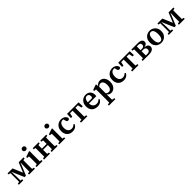

<svg xmlns="http://www.w3.org/2000/svg" viewBox="679 -3142 5789 5789"><g transform="rotate(-45 3574.0 -247.5)"><path d="M322 -42 147 -451H130V-484H250L395 -140H371L513 -484H569V-452H552L382 -42ZM539 0V-213L549 -484H658Q657 -460 656.5 -422Q656 -384 655.5 -344Q655 -304 655 -272V-213Q655 -180 655.5 -140Q656 -100 656.5 -62.5Q657 -25 658 0ZM37 0V-45L125 -60H146L225 -45V0ZM470 0V-45L572 -62H620L721 -45V0ZM38 -439V-484H142V-423H128ZM105 0V-484H150L162 -213V0ZM596 -423V-484H721V-439L624 -423Z M792 0V-45L896 -62H945L1046 -45V0ZM857 0Q858 -25 858.5 -62.5Q859 -100 859.5 -140Q860 -180 860 -212V-260Q860 -300 859.5 -328.5Q859 -357 857 -387L785 -395V-435L963 -496L984 -487L982 -350V-212Q982 -180 982 -140Q982 -100 982.5 -62.5Q983 -25 984 0ZM917 -583Q885 -583 863 -603.5Q841 -624 841 -655Q841 -687 863 -707Q885 -727 917 -727Q949 -727 970.5 -707Q992 -687 992 -655Q992 -624 970.5 -603.5Q949 -583 917 -583Z M1174 0Q1175 -25 1175.5 -62.5Q1176 -100 1176 -140Q1176 -180 1176 -213V-272Q1176 -304 1176 -344Q1176 -384 1175.5 -422Q1175 -460 1174 -484H1301Q1300 -460 1299.5 -422Q1299 -384 1298.5 -344Q1298 -304 1298 -272V-237Q1298 -192 1298.5 -147Q1299 -102 1299.5 -63.5Q1300 -25 1301 0ZM1498 0Q1499 -26 1499.5 -64Q1500 -102 1500.5 -147Q1501 -192 1501 -237V-272Q1501 -304 1500.5 -344Q1500 -384 1499.5 -422Q1499 -460 1498 -484H1625Q1624 -460 1623.5 -422Q1623 -384 1622.5 -344Q1622 -304 1622 -272V-213Q1622 -180 1622.5 -140Q1623 -100 1623.5 -63Q1624 -26 1625 0ZM1111 0V-45L1215 -62H1263L1363 -45V0ZM1111 -439V-484H1363V-439L1263 -423H1215ZM1435 0V-45L1539 -62H1588L1688 -45V0ZM1435 -439V-484H1688V-439L1588 -423H1539ZM1245 -229V-279H1553V-229Z M1759 0V-45L1863 -62H1912L2013 -45V0ZM1824 0Q1825 -25 1825.5 -62.5Q1826 -100 1826.5 -140Q1827 -180 1827 -212V-260Q1827 -300 1826.5 -328.5Q1826 -357 1824 -387L1752 -395V-435L1930 -496L1951 -487L1949 -350V-212Q1949 -180 1949 -140Q1949 -100 1949.5 -62.5Q1950 -25 1951 0ZM1884 -583Q1852 -583 1830 -603.5Q1808 -624 1808 -655Q1808 -687 1830 -707Q1852 -727 1884 -727Q1916 -727 1937.5 -707Q1959 -687 1959 -655Q1959 -624 1937.5 -603.5Q1916 -583 1884 -583Z M2323 14Q2248 14 2193.5 -16.5Q2139 -47 2109.5 -103Q2080 -159 2080 -237Q2080 -319 2113 -377Q2146 -435 2202.5 -466.5Q2259 -498 2328 -498Q2379 -498 2420 -480Q2461 -462 2486.5 -432Q2512 -402 2518 -365Q2513 -341 2499 -329Q2485 -317 2461 -317Q2434 -317 2417 -334Q2400 -351 2395 -386L2377 -468L2439 -425Q2416 -437 2392.5 -442.5Q2369 -448 2344 -448Q2306 -448 2275 -426.5Q2244 -405 2225.5 -362Q2207 -319 2207 -254Q2207 -190 2227 -148.5Q2247 -107 2281.5 -87Q2316 -67 2359 -67Q2385 -67 2407.5 -73Q2430 -79 2450.5 -92.5Q2471 -106 2489 -127L2520 -101Q2501 -66 2474.5 -40.5Q2448 -15 2411 -0.5Q2374 14 2323 14Z M2569 -312 2575 -484H3067L3073 -312H3017L2980 -480L3035 -434H2607L2662 -480L2626 -312ZM2686 0V-45L2794 -62H2848L2956 -45V0ZM2758 0Q2759 -25 2759.5 -62.5Q2760 -100 2760 -140Q2760 -180 2760 -213V-272Q2760 -304 2760 -344Q2760 -384 2759.5 -422Q2759 -460 2758 -484H2884Q2883 -460 2882.5 -422Q2882 -384 2882 -344Q2882 -304 2882 -272V-213Q2882 -180 2882 -140Q2882 -100 2882.5 -62.5Q2883 -25 2884 0Z M3383 14Q3309 14 3253.5 -15.5Q3198 -45 3167.5 -101Q3137 -157 3137 -237Q3137 -316 3168.5 -375Q3200 -434 3255 -466Q3310 -498 3378 -498Q3439 -498 3484.5 -473Q3530 -448 3555.5 -403Q3581 -358 3581 -296Q3581 -279 3579.5 -264Q3578 -249 3575 -238H3197V-286H3413Q3446 -288 3456 -302.5Q3466 -317 3466 -342Q3466 -378 3455 -401Q3444 -424 3424 -435.5Q3404 -447 3377 -447Q3348 -447 3321.5 -428.5Q3295 -410 3279 -367.5Q3263 -325 3263 -252Q3263 -191 3283 -149.5Q3303 -108 3338.5 -87Q3374 -66 3420 -66Q3465 -66 3497.5 -81.5Q3530 -97 3556 -127L3586 -102Q3565 -67 3537.5 -40.5Q3510 -14 3472.5 0Q3435 14 3383 14Z M3645 232V187L3751 170H3808L3918 187V232ZM3714 232Q3714 194 3714.5 157.5Q3715 121 3715.5 86.5Q3716 52 3716 18V-265Q3716 -292 3715.5 -311.5Q3715 -331 3714.5 -349Q3714 -367 3714 -387L3641 -395V-435L3803 -496L3824 -488L3833 -403L3838 -396V-83L3834 -75L3835 20Q3835 52 3835.5 87Q3836 122 3836.5 158Q3837 194 3838 232ZM3972 14Q3939 14 3911 3.5Q3883 -7 3859.5 -28.5Q3836 -50 3816 -84H3787L3795 -149Q3829 -104 3861 -81.5Q3893 -59 3931 -59Q3966 -59 3993 -78Q4020 -97 4036 -137Q4052 -177 4052 -239Q4052 -332 4020 -378Q3988 -424 3937 -424Q3913 -424 3889.5 -412.5Q3866 -401 3842 -381Q3818 -361 3791 -334L3784 -398H3816Q3840 -431 3866 -453Q3892 -475 3921.5 -486.5Q3951 -498 3985 -498Q4040 -498 4084.5 -468.5Q4129 -439 4155 -382Q4181 -325 4181 -244Q4181 -164 4152.5 -106.5Q4124 -49 4077 -17.5Q4030 14 3972 14Z M4504 14Q4429 14 4374.5 -16.5Q4320 -47 4290.5 -103Q4261 -159 4261 -237Q4261 -319 4294 -377Q4327 -435 4383.5 -466.5Q4440 -498 4509 -498Q4560 -498 4601 -480Q4642 -462 4667.5 -432Q4693 -402 4699 -365Q4694 -341 4680 -329Q4666 -317 4642 -317Q4615 -317 4598 -334Q4581 -351 4576 -386L4558 -468L4620 -425Q4597 -437 4573.5 -442.5Q4550 -448 4525 -448Q4487 -448 4456 -426.5Q4425 -405 4406.5 -362Q4388 -319 4388 -254Q4388 -190 4408 -148.5Q4428 -107 4462.5 -87Q4497 -67 4540 -67Q4566 -67 4588.5 -73Q4611 -79 4631.5 -92.5Q4652 -106 4670 -127L4701 -101Q4682 -66 4655.5 -40.5Q4629 -15 4592 -0.5Q4555 14 4504 14Z M4750 -312 4756 -484H5248L5254 -312H5198L5161 -480L5216 -434H4788L4843 -480L4807 -312ZM4867 0V-45L4975 -62H5029L5137 -45V0ZM4939 0Q4940 -25 4940.5 -62.5Q4941 -100 4941 -140Q4941 -180 4941 -213V-272Q4941 -304 4941 -344Q4941 -384 4940.5 -422Q4940 -460 4939 -484H5065Q5064 -460 5063.5 -422Q5063 -384 5063 -344Q5063 -304 5063 -272V-213Q5063 -180 5063 -140Q5063 -100 5063.5 -62.5Q5064 -25 5065 0Z M5316 0V-45L5420 -62L5445 -50H5564Q5619 -50 5646 -72Q5673 -94 5673 -135Q5673 -167 5661 -188Q5649 -209 5624 -219.5Q5599 -230 5560 -230H5449V-275H5558Q5609 -275 5632.5 -296.5Q5656 -318 5656 -359Q5656 -397 5633.5 -416Q5611 -435 5566 -435H5445L5420 -423L5316 -439V-484H5599Q5658 -484 5696 -469.5Q5734 -455 5752.5 -429Q5771 -403 5771 -369Q5771 -340 5757 -315.5Q5743 -291 5712.5 -275.5Q5682 -260 5631 -254V-256Q5716 -251 5755 -218.5Q5794 -186 5794 -133Q5794 -100 5774 -69Q5754 -38 5708 -19Q5662 0 5583 0ZM5379 0Q5380 -26 5380.5 -63Q5381 -100 5381 -140Q5381 -180 5381 -213V-272Q5381 -304 5381 -344Q5381 -384 5380.5 -422Q5380 -460 5379 -484H5502Q5501 -460 5500.5 -421.5Q5500 -383 5500 -341Q5500 -299 5500 -260V-213Q5500 -180 5500 -140Q5500 -100 5500.5 -63Q5501 -26 5502 0Z M6106 14Q6038 14 5982 -16Q5926 -46 5893.5 -103.5Q5861 -161 5861 -241Q5861 -323 5894.5 -380.5Q5928 -438 5984 -468Q6040 -498 6106 -498Q6171 -498 6227 -468Q6283 -438 6317 -381Q6351 -324 6351 -242Q6351 -161 6317.5 -103.5Q6284 -46 6228.5 -16Q6173 14 6106 14ZM6106 -37Q6142 -37 6167.5 -59Q6193 -81 6206.5 -126Q6220 -171 6220 -241Q6220 -311 6206.5 -356Q6193 -401 6167.5 -423.5Q6142 -446 6106 -446Q6069 -446 6043.5 -424Q6018 -402 6005 -356.5Q5992 -311 5992 -241Q5992 -172 6005 -127Q6018 -82 6043.5 -59.5Q6069 -37 6106 -37Z M6712 -42 6537 -451H6520V-484H6640L6785 -140H6761L6903 -484H6959V-452H6942L6772 -42ZM6929 0V-213L6939 -484H7048Q7047 -460 7046.5 -422Q7046 -384 7045.5 -344Q7045 -304 7045 -272V-213Q7045 -180 7045.5 -140Q7046 -100 7046.5 -62.5Q7047 -25 7048 0ZM6427 0V-45L6515 -60H6536L6615 -45V0ZM6860 0V-45L6962 -62H7010L7111 -45V0ZM6428 -439V-484H6532V-423H6518ZM6495 0V-484H6540L6552 -213V0ZM6986 -423V-484H7111V-439L7014 -423Z"/></g></svg>

Font: Source Serif 4 18pt SemiBold
Style: Regular
Weight: 600
Designer: Frank Grießhammer
Foundry: Adobe Systems Incorporated
Version: Version 4.004;hotconv 1.0.116;makeotfexe 2.5.65601